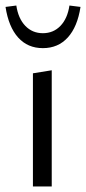

<svg xmlns="http://www.w3.org/2000/svg" viewBox="-23 -674 311 694"><path d="M-3 -649 36 -654Q43 -607 68.5 -580.5Q94 -554 132 -554Q170 -554 195.5 -580.5Q221 -607 228 -654L268 -649Q257 -577 222 -538.5Q187 -500 132 -500Q77 -500 42.5 -538.5Q8 -577 -3 -649ZM96 -409 164 -420V0H96Z"/></svg>

Font: Ysabeau Infant
Style: Regular
Weight: 400
Designer: Christian Thalmann (Catharsis Fonts)
Version: Version 0.003